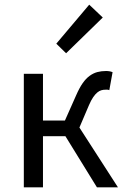

<svg xmlns="http://www.w3.org/2000/svg" viewBox="-20 -802 538 822"><path d="M82 0V-486H164V-286H258L306 -394Q320 -426 334 -446Q348 -466 364 -477.5Q380 -489 397 -493.5Q414 -498 434 -498Q450 -498 462 -493L448 -416Q443 -418 440 -418Q437 -418 432 -418Q422 -418 413.5 -415.5Q405 -413 396.5 -406Q388 -399 379 -386Q370 -373 361 -352L320 -256L485 0H395L260 -219H164V0ZM263 -574 221 -615 362 -782 420 -727Z"/></svg>

Font: Pinyin1712
Style: Regular
Weight: 400
Version: Version 1